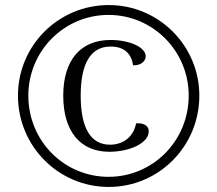

<svg xmlns="http://www.w3.org/2000/svg" viewBox="-20 -727 858 759"><path d="M410 12C608 12 768 -149 768 -349C768 -546 608 -707 410 -707C211 -707 51 -547 51 -349C51 -149 211 12 410 12ZM409 -28C233 -28 92 -170 92 -349C92 -525 233 -668 409 -668C585 -668 726 -525 726 -349C726 -171 585 -28 409 -28ZM412 -127C492 -127 568 -161 568 -208C568 -233 542 -242 518 -239C507 -183 464 -155 415 -155C339 -155 299 -220 299 -349C299 -477 339 -543 417 -543C468 -543 499 -518 506 -469C537 -467 556 -486 556 -504C556 -542 489 -569 417 -569C300 -569 230 -491 230 -349C230 -206 299 -127 412 -127Z"/></svg>

Font: Arima Koshi Medium
Style: Regular
Weight: 500
Designer: Joana Correia and Natanael Gama
Foundry: NDISCOVER
Version: Version 1.019;PS 001.019;hotconv 1.0.88;makeotf.lib2.5.64775